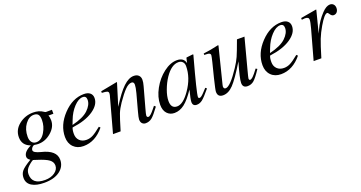

<svg xmlns="http://www.w3.org/2000/svg" viewBox="-38 -1006 3343 1777"><g transform="rotate(-20 1634.0 -117.5)"><path d="M471 -366H422Q431 -348 431 -315Q431 -252 373.5 -201.5Q316 -151 246 -151Q229 -151 215 -154Q212 -155 208 -155Q195 -155 183.5 -142Q172 -129 172 -114Q172 -90 243 -72Q385 -38 385 55Q385 122 329 164Q273 206 175 206Q97 206 52.5 178.5Q8 151 8 98Q8 59 30.5 31.5Q53 4 125 -39Q98 -55 98 -78Q98 -126 175 -162Q96 -190 96 -270Q96 -344 157 -392.5Q218 -441 297 -441Q355 -441 395 -413Q406 -405 411 -405H471ZM352 -348Q352 -387 338.5 -403Q325 -419 296 -419Q248 -419 211 -369Q174 -319 174 -247Q174 -212 190 -192Q206 -172 234 -172Q284 -172 319 -231Q352 -287 352 -348ZM325 90Q325 55 293.5 31.5Q262 8 182 -17Q158 -24 148 -28Q141 -28 117.5 -9Q94 10 83 24Q63 49 63 82Q63 184 190 184Q249 184 287 156.5Q325 129 325 90Z M825 -109 837 -97Q749 11 633 11Q572 11 535 -26.5Q498 -64 498 -126Q498 -243 591.5 -342Q685 -441 797 -441Q836 -441 857.5 -423Q879 -405 879 -373Q879 -307 802.5 -255Q726 -203 595 -186Q585 -166 585 -125Q585 -84 610.5 -59Q636 -34 678 -34Q711 -34 741 -49.5Q771 -65 825 -109ZM619 -252 602 -208Q714 -235 763 -282Q813 -330 813 -379Q813 -418 778 -418Q736 -418 690.5 -369.5Q645 -321 619 -252Z M1371 -117 1385 -104Q1334 -34 1307 -12.5Q1280 9 1245 9Q1225 9 1211.5 -4.5Q1198 -18 1198 -45Q1198 -61 1214 -120L1258 -282Q1272 -336 1272 -361Q1272 -390 1248 -390Q1219 -390 1184.5 -355.5Q1150 -321 1100 -248Q1067 -199 1051.5 -160Q1036 -121 1000 0H925L1021 -350Q1023 -360 1023 -367Q1023 -382 1009.5 -387.5Q996 -393 958 -394V-410Q997 -418 1045 -426.5Q1093 -435 1120 -441L1124 -439L1057 -221Q1131 -339 1185 -390Q1239 -441 1288 -441Q1319 -441 1336 -424.5Q1353 -408 1353 -380Q1353 -355 1343 -320L1287 -117Q1273 -67 1273 -56Q1273 -38 1289 -38Q1308 -38 1350 -91Q1357 -99 1371 -117Z M1874 -111 1887 -100Q1831 -32 1804.5 -11Q1778 10 1748 10Q1708 10 1708 -31Q1708 -56 1731 -146Q1675 -62 1628 -25.5Q1581 11 1528 11Q1484 11 1456 -19.5Q1428 -50 1428 -105Q1428 -181 1471.5 -260Q1515 -339 1582 -390Q1649 -441 1714 -441Q1781 -441 1794 -383L1805 -431L1808 -434L1869 -441L1876 -438Q1875 -434 1870 -417Q1781 -93 1781 -54Q1781 -41 1795 -41Q1810 -41 1847 -82ZM1776 -361Q1776 -387 1761 -403Q1746 -419 1720 -419Q1652 -419 1589 -327Q1556 -278 1534 -218Q1512 -158 1512 -112Q1512 -38 1572 -38Q1631 -38 1699 -136Q1776 -247 1776 -361Z M2373 -119 2387 -110Q2339 -37 2312 -14Q2285 9 2249 9Q2201 9 2201 -39Q2201 -84 2246 -236Q2157 -90 2108.5 -39.5Q2060 11 2007 11Q1954 11 1954 -42Q1954 -60 1981 -170L2016 -309Q2030 -367 2030 -376Q2030 -388 2019 -394Q2008 -400 1969 -400V-414Q2038 -422 2119 -441L2123 -438L2034 -83Q2031 -74 2031 -67Q2031 -42 2051 -42Q2096 -42 2193 -189Q2226 -239 2244.5 -280.5Q2263 -322 2303 -432H2377L2298 -133Q2279 -61 2279 -55Q2279 -38 2290 -38Q2302 -38 2319 -54Q2336 -70 2373 -119Z M2770 -109 2782 -97Q2694 11 2578 11Q2517 11 2480 -26.5Q2443 -64 2443 -126Q2443 -243 2536.5 -342Q2630 -441 2742 -441Q2781 -441 2802.5 -423Q2824 -405 2824 -373Q2824 -307 2747.5 -255Q2671 -203 2540 -186Q2530 -166 2530 -125Q2530 -84 2555.5 -59Q2581 -34 2623 -34Q2656 -34 2686 -49.5Q2716 -65 2770 -109ZM2564 -252 2547 -208Q2659 -235 2708 -282Q2758 -330 2758 -379Q2758 -418 2723 -418Q2681 -418 2635.5 -369.5Q2590 -321 2564 -252Z M3032 -223 3048 -258Q3082 -333 3142 -396Q3185 -441 3221 -441Q3242 -441 3255 -427Q3268 -413 3268 -390Q3268 -367 3255.5 -351.5Q3243 -336 3221 -336Q3202 -336 3186 -362Q3178 -376 3170 -376Q3143 -376 3088 -282Q3054 -224 3033.5 -172.5Q3013 -121 2977 0H2901L2982 -292Q2998 -351 2998 -374Q2998 -400 2960 -400Q2952 -400 2929 -397V-414L3084 -441L3087 -439Z"/></g></svg>

Font: STIX MathJax Main
Style: Italic
Weight: 400
Italic angle: -16.33°
Designer: MicroPress Inc., with final additions and corrections provided by Coen Hoffman, Elsevier (retired)
Version: Version 1.1.1